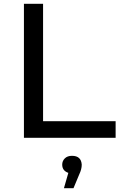

<svg xmlns="http://www.w3.org/2000/svg" viewBox="-20 -720 634 1003"><path d="M584 0H105V-700H205V-87H584ZM364 263H314L337 183Q305 172 305 140Q305 121 318.5 107.5Q332 94 356 94Q404 94 407 140Q407 164 394 191Z"/></svg>

Font: Argentum Novus
Style: Regular
Weight: 400
Designer: Julieta Ulanovsky
Foundry: Julieta Ulanovsky
Version: Version 7.20;July 27, 2021;FontCreator 13.0.0.2683 64-bit